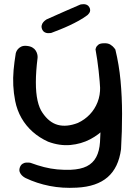

<svg xmlns="http://www.w3.org/2000/svg" viewBox="-20 -699 655 931"><path d="M352.6 210.9Q282.6 214.9 220.6 202.6Q158.6 190.4 104.2 164.4Q104.2 164.4 98.6 161.2Q92.9 158 86.1 151.4Q79.4 144.9 75.7 135.3Q72 125.8 76.2 113Q80.5 100.9 89.1 95.4Q97.8 89.9 106.6 89.3Q115.4 88.8 121.6 89.6Q127.8 90.5 127.8 90.5Q162.1 103.2 193.9 111.3Q225.8 119.4 257.7 122.4Q289.6 125.4 323.9 124.2Q370.9 122.2 400.9 107.2Q430.9 92.1 446.5 62.8Q462.1 33.5 464.9 -10Q468.9 -78 469.3 -137.4Q469.8 -196.9 466.9 -250.9Q464 -305 458.2 -356.6Q452.5 -408.1 443.1 -460Q443.1 -460 445.4 -467.2Q447.6 -474.5 456.5 -481.9Q465.4 -489.2 484 -489.2Q503.6 -490.2 515.6 -482.4Q527.6 -474.6 533.5 -466.7Q539.4 -458.8 539.4 -458.8Q557.4 -384.8 564.6 -307Q571.8 -229.2 571.9 -146.8Q572.1 -64.4 566.9 24.4Q555 114.1 501.9 160.1Q448.9 206.1 352.6 210.9ZM213.1 -12Q171.1 -31 138.5 -59.9Q105.9 -88.8 84.2 -126.6Q62.6 -164.5 53.6 -209.5Q46.2 -247.5 44.4 -284.2Q42.5 -321 45.9 -359.2Q49.4 -397.5 56.4 -440.5Q56.4 -440.5 58.3 -446.4Q60.2 -452.2 66 -459.8Q71.8 -467.2 82.2 -472.6Q92.8 -478 109.2 -476.6Q126.8 -474.9 137.2 -468.6Q147.8 -462.4 153.2 -453.6Q158.6 -444.9 160.5 -436.9Q162.4 -429 162.3 -423.6Q162.2 -418.2 162.2 -418.2Q154 -352.8 153.9 -300.6Q153.8 -248.4 162.1 -211.2Q170.5 -174 186 -152.2Q218 -104.8 260.6 -93.4Q303.1 -82 357.4 -102.8Q391.1 -118.5 415.4 -144.1Q439.8 -169.6 453.1 -203.6Q466.4 -237.6 465.4 -276.8L543.1 -325Q557.1 -244 542.1 -183Q527.1 -122 489.1 -78Q460.1 -46 416.8 -23.4Q373.5 -0.8 321.2 4.1Q268.9 8.9 213.1 -12ZM228.9 -539.5Q228.9 -539.5 223.9 -538.7Q219 -537.9 211.8 -538.2Q204.6 -538.6 197.4 -542.1Q190.2 -545.6 185.8 -553.6Q180 -565.4 181.9 -574.9Q183.9 -584.5 189.6 -591.1Q195.2 -597.6 200.6 -601.3Q205.9 -605 205.9 -605Q254.9 -627.4 294.6 -644.4Q334.2 -661.4 369.5 -676.9Q369.5 -676.9 374.4 -677.9Q379.4 -678.9 386.1 -678.8Q392.9 -678.8 400.2 -675.9Q407.6 -673.1 412.5 -665.1Q417.8 -656.4 417.2 -649Q416.8 -641.6 413.3 -636.5Q409.9 -631.4 406.8 -628.4Q403.6 -625.4 403.6 -625.4Q384.5 -611.2 362.4 -598.9Q340.2 -586.6 317.3 -575.9Q294.4 -565.2 271.8 -556.2Q249.2 -547.1 228.9 -539.5Z"/></svg>

Font: Sour Gummy Black
Style: Regular
Weight: 900
Version: Version 1.000